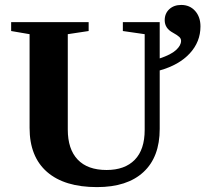

<svg xmlns="http://www.w3.org/2000/svg" viewBox="-20 -744 836 773"><path d="M787.1 -637.7Q787.1 -575.7 744.1 -529.1Q701.2 -482.4 623 -460.4V-225.1Q623 -111.8 557.6 -51.3Q492.2 9.3 370.6 9.3Q239.3 9.3 169.2 -52Q99.1 -113.3 99.1 -229V-606.4L24.9 -619.1V-654.8H336.9V-619.1L252.9 -606.4V-222.2Q252.9 -143.6 292.7 -101.6Q332.5 -59.6 409.2 -59.6Q482.4 -59.6 522.5 -100.6Q562.5 -141.6 562.5 -221.2V-606.4L474.6 -619.1V-654.8H623V-508.8Q668.5 -523.9 688.7 -542.5Q709 -561 709 -579.6Q709 -588.4 701.9 -595.2Q694.8 -602.1 676.3 -612.3Q643.1 -629.9 643.1 -662.6Q643.1 -689.9 661.6 -707Q680.2 -724.1 709.5 -724.1Q744.1 -724.1 765.6 -700Q787.1 -675.8 787.1 -637.7Z"/></svg>

Font: Liberation Serif
Style: Bold
Weight: 700
Designer: Steve Matteson
Foundry: Ascender Corporation
Version: Version 2.1.5